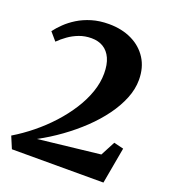

<svg xmlns="http://www.w3.org/2000/svg" viewBox="-137 -854 855 957"><g transform="rotate(20 291.0 -376.0)"><path d="M9 -63Q60 -93.5 108.5 -132.8Q157 -172 198.8 -217.8Q240.5 -263.5 272 -312.8Q303.5 -362 321 -412.5Q338.5 -463 338.5 -511.5Q338.5 -559.5 324 -591.5Q309.5 -623.5 283 -639.8Q256.5 -656 220 -656Q185 -656 154.8 -644.5Q124.5 -633 99.8 -615.2Q75 -597.5 55.5 -578L19 -620.5Q35.5 -642.5 59 -665.2Q82.5 -688 114.5 -707.8Q146.5 -727.5 187.2 -739.8Q228 -752 277.5 -752Q346 -752 399 -726.5Q452 -701 482.2 -653.8Q512.5 -606.5 512.5 -541Q512.5 -492 492.2 -441.8Q472 -391.5 436.2 -342.5Q400.5 -293.5 352.8 -248Q305 -202.5 249.5 -162.5Q194 -122.5 135.5 -91L463.5 -128L504 -205L555.5 -192.5L521 0H35.5Z"/></g></svg>

Font: Merriweather 72pt ExtraBold
Style: Regular
Weight: 800
Version: Version 2.100